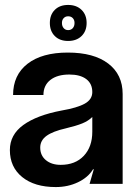

<svg xmlns="http://www.w3.org/2000/svg" viewBox="-20 -745 547 778"><path d="M20 -137Q20 -199 74.5 -238.5Q129 -278 229 -297Q293 -308 323.5 -325Q354 -342 354 -372Q354 -406 329.5 -424.5Q305 -443 261 -443Q212 -443 184 -421Q156 -399 156 -360H33Q33 -441 91.5 -486.5Q150 -532 255 -532Q360 -532 418.5 -487.5Q477 -443 477 -364V0H343L360 -59H357Q337 -26 296 -6.5Q255 13 206 13Q120 13 70 -27.5Q20 -68 20 -137ZM226 -77Q285 -77 319.5 -113.5Q354 -150 354 -211V-271Q338 -255 313.5 -245Q289 -235 247 -225Q194 -213 168.5 -194.5Q143 -176 143 -147Q143 -115 166 -96Q189 -77 226 -77ZM256 -579Q222 -579 202 -599Q182 -619 182 -652Q182 -685 202 -705Q222 -725 256 -725Q290 -725 310.5 -705Q331 -685 331 -652Q331 -619 310.5 -599Q290 -579 256 -579ZM256 -623Q268 -623 275 -631Q282 -639 282 -652Q282 -664 275 -671.5Q268 -679 256 -679Q245 -679 238 -671.5Q231 -664 231 -652Q231 -639 238 -631Q245 -623 256 -623Z"/></svg>

Font: Non Bureau Medium
Style: Regular
Weight: 500
Designer: Jona Saucedo
Foundry: Non Foundry
Version: Version 1.000; ttfautohint (v1.8.4)